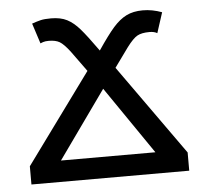

<svg xmlns="http://www.w3.org/2000/svg" viewBox="-44 -593 689 640"><g transform="rotate(-5 300.0 -273.0)"><path d="M36 -61 255 -361 205 -430Q185 -456 171.5 -464Q158 -472 135 -472Q123 -472 116 -469.5Q109 -467 107 -466L85 -534Q102 -540 114.5 -543Q127 -546 149 -546Q181 -546 202.5 -535Q224 -524 244.5 -500.5Q265 -477 302 -425Q335 -474 356.5 -498.5Q378 -523 401 -534.5Q424 -546 456 -546Q488 -546 520 -534L498 -466Q488 -472 472 -472Q446 -472 431.5 -464Q417 -456 396 -428L349 -363L564 -61V0H36ZM457 -71 302 -297 141 -71Z"/></g></svg>

Font: Noto Sans Mono UI
Style: Regular
Weight: 400
Monospace: yes
Designer: Monotype Design team
Foundry: Monotype Imaging Inc.
Version: Version 1.000